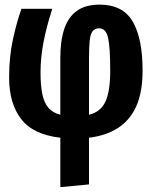

<svg xmlns="http://www.w3.org/2000/svg" viewBox="-20 -568 640 810"><path d="M400 -548.5Q498 -548.5 539.8 -477.2Q581.5 -406 581.5 -270Q581.5 -178.5 554.5 -119Q527.5 -59.5 476.8 -27.5Q426 4.5 355.5 13V210L234.5 221.5V13Q120 0 69.2 -65.8Q18.5 -131.5 18.5 -240Q18.5 -328.5 34.5 -401.8Q50.5 -475 70.5 -531H200.5Q176 -455 163.5 -389.8Q151 -324.5 151 -262Q151 -208 158.5 -171.2Q166 -134.5 184.2 -113.2Q202.5 -92 234.5 -84V-324Q234.5 -397 251.5 -447Q268.5 -497 305 -522.8Q341.5 -548.5 400 -548.5ZM398 -448.5Q378.5 -448.5 369.5 -434.8Q360.5 -421 358 -393.2Q355.5 -365.5 355.5 -323.5V-84Q404.5 -95.5 424.8 -139.2Q445 -183 445 -269Q445 -368.5 436 -408.5Q427 -448.5 398 -448.5Z"/></svg>

Font: Fira Code Light
Style: Bold
Weight: 700
Monospace: yes
Version: Version 5.002